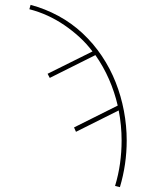

<svg xmlns="http://www.w3.org/2000/svg" viewBox="-20 -548 640 791"><path d="M474 223 454 218Q468 172 474.5 125Q481 78 481 31Q481 0 478 -31.5Q475 -63 469 -93L293 -5L285 -23L465 -113Q452 -169 429 -221.5Q406 -274 373 -321L185 -227L176 -244L361 -336Q337 -368 307.5 -395Q278 -422 245 -444.5Q212 -467 176 -483.5Q140 -500 101 -510L106 -528Q166 -512 220.5 -482.5Q275 -453 320 -411Q365 -369 399.5 -317.5Q434 -266 456.5 -209Q479 -152 490.5 -91Q502 -30 502 31Q502 80 495 128Q488 176 474 223Z"/></svg>

Font: Iosevka Etoile Thin
Style: Regular
Weight: 100
Designer: Belleve Invis
Foundry: Belleve Invis
Version: Version 22.1.2; ttfautohint (v1.8.4)